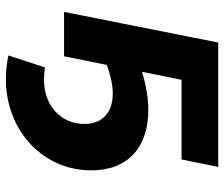

<svg xmlns="http://www.w3.org/2000/svg" viewBox="-76 -502 781 670"><g transform="rotate(90 315.0 -167.5)"><path d="M231 -272 259 -410H537L563 -538H129L22 0H177L207 -149C244 -163 278 -170 307 -170C371 -170 413 -136 413 -71C413 13 347 70 259 70C245 70 231 69 216 66L174 194C202 200 229 203 256 203C435 203 575 75 575 -95C575 -224 493 -294 365 -294C325 -294 280 -287 231 -272Z"/></g></svg>

Font: AWKNG-Font
Style: Bold Italic
Weight: 700
Italic angle: -11.3°
Designer: Awakening Church
Foundry: Awakening Church
Version: Version 1.700;PS 001.700;hotconv 1.0.88;makeotf.lib2.5.64775